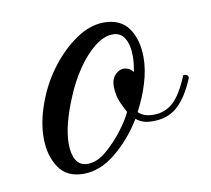

<svg xmlns="http://www.w3.org/2000/svg" viewBox="-51 -407 510 463"><g transform="rotate(-10 204.5 -175.5)"><path d="M119 0Q78 0 58.5 -29.5Q39 -59 39 -101Q39 -140 54 -182Q70 -228 98.5 -266Q127 -304 161.5 -327.5Q196 -351 230 -351Q271 -351 290.5 -323Q310 -295 310 -252Q310 -222 300 -189Q290 -156 273 -124Q286 -111 310 -111Q338 -111 358 -129Q378 -147 397 -193Q409 -193 409 -184Q390 -138 365.5 -116.5Q341 -95 303 -96Q280 -96 265 -109Q237 -63 198.5 -31.5Q160 0 119 0ZM133 -22Q156 -22 179 -41.5Q202 -61 221 -86Q240 -111 248 -129Q232 -158 229.5 -172.5Q227 -187 227 -194Q227 -213 237 -223Q247 -233 257 -233Q271 -233 281 -221Q283 -232 284 -241.5Q285 -251 285 -260Q285 -286 275.5 -302.5Q266 -319 246 -319Q225 -319 202 -301Q179 -283 158.5 -253Q138 -223 123 -186Q110 -155 103 -127.5Q96 -100 96 -77Q96 -52 105 -37Q114 -22 133 -22Z"/></g></svg>

Font: Great Vibes
Style: Regular
Weight: 400
Designer: Robert E. Leuschke, Viktoriya Grabowska, Viviana Monsalve, Eben Sorkin
Foundry: Robert E. Leuschke
Version: Version 1.103; ttfautohint (v1.8.4.7-5d5b)